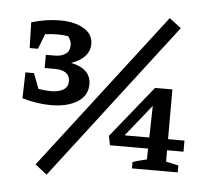

<svg xmlns="http://www.w3.org/2000/svg" viewBox="-51 -713 883 827"><g transform="rotate(5 390.0 -300.0)"><path d="M51 -372H88L113 -306Q144 -301 166 -301Q202 -301 221.5 -313.5Q241 -326 241 -350Q241 -374 224 -386Q207 -398 176 -398H132V-455H170Q199 -455 217 -467.5Q235 -480 235 -506Q235 -524 221 -543Q210 -545 198.5 -546Q187 -547 175 -547Q149 -547 121 -543L96 -478H60L57 -589Q121 -608 180 -608Q243 -608 283 -584.5Q323 -561 323 -518Q323 -488 302 -465Q281 -442 243 -430Q330 -412 330 -345Q330 -295 286 -268Q242 -241 173 -241Q144 -241 112.5 -245.5Q81 -250 48 -260ZM180 59 129 19 650 -659 701 -620ZM544 0V-27Q560 -33 574.5 -36.5Q589 -40 605 -44L606 -91H441L433 -131L613 -354H688V-139H759V-91H688V-42L742 -30V0ZM500 -139H607L610 -276Z"/></g></svg>

Font: Piazzolla SC SemiBold
Style: Regular
Weight: 600
Designer: Juan Pablo del Peral
Foundry: Huerta Tipografica
Version: Version 1.330